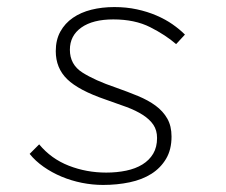

<svg xmlns="http://www.w3.org/2000/svg" viewBox="-20 -512 640 544"><path d="M272 12Q242 12 212 6Q182 0 154.5 -11.5Q127 -23 103.5 -39.5Q80 -56 64 -76L91 -103Q125 -62 175 -42.5Q225 -23 281 -23Q311 -23 337.5 -28.5Q364 -34 383.5 -46Q403 -58 414 -76.5Q425 -95 425 -121Q425 -143 414.5 -158.5Q404 -174 384.5 -186.5Q365 -199 338 -209Q311 -219 279 -230Q203 -256 170.5 -287.5Q138 -319 138 -367Q138 -399 151 -422.5Q164 -446 186.5 -461.5Q209 -477 239 -484.5Q269 -492 304 -492Q338 -492 368 -485.5Q398 -479 423.5 -468Q449 -457 469 -443Q489 -429 504 -414L479 -387Q449 -413 405.5 -435Q362 -457 301 -457Q243 -457 210.5 -434Q178 -411 178 -371Q178 -329 213.5 -306.5Q249 -284 308 -264Q342 -252 371 -240Q400 -228 421 -212.5Q442 -197 454 -176Q466 -155 466 -125Q466 -88 450.5 -62Q435 -36 409 -19.5Q383 -3 347.5 4.5Q312 12 272 12Z"/></svg>

Font: Source Code Pro Light
Style: Italic
Weight: 300
Italic angle: -11°
Monospace: yes
Designer: Paul D. Hunt, Teo Tuominen
Foundry: Adobe Systems Incorporated
Version: Version 1.050;PS 1.000;hotconv 16.6.51;makeotf.lib2.5.65220